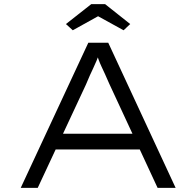

<svg xmlns="http://www.w3.org/2000/svg" viewBox="-20 -906 947 926"><path d="M80 0 406 -700H502L827 0H740L507 -502Q495 -530 486 -549.5Q477 -569 469.5 -585Q462 -601 455.5 -618.5Q449 -636 441 -661L463 -662Q454 -633 446 -614Q438 -595 430 -578Q422 -561 413.5 -542.5Q405 -524 394 -497L162 0ZM216 -185 247 -261H656L674 -185ZM331 -760 298 -790 420 -886H487L608 -790L576 -760L438 -836H468Z"/></svg>

Font: Lexend Tera Light
Style: Regular
Weight: 300
Designer: Bonnie Shaver-Troup, Thomas Jockin
Foundry: Lexend
Version: Version 1.007